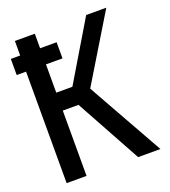

<svg xmlns="http://www.w3.org/2000/svg" viewBox="-139 -810 800 906"><g transform="rotate(-20 261.5 -357.0)"><path d="M40 0H140V-328H219L399 0H511L297 -381L499 -714H398L221 -418H140V-560H223V-641H140V-714H40V-641H-7V-560H40Z"/></g></svg>

Font: Noto Sans Mono Condensed Medium
Style: Regular
Weight: 500
Width: 3
Designer: Monotype Design Team
Foundry: Monotype Imaging Inc.
Version: Version 2.014